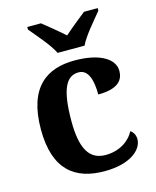

<svg xmlns="http://www.w3.org/2000/svg" viewBox="-116 -845 759 935"><g transform="rotate(-15 263.5 -378.0)"><path d="M222 -606H358C379 -651 436 -715 467 -753V-766H398C370 -744 319 -703 289 -676C259 -703 209 -744 181 -766H112V-753C143 -715 201 -651 222 -606ZM295 10C430 10 489 -50 489 -100C489 -118 481 -136 465 -146C442 -100 389 -65 320 -65C236 -65 201 -132 201 -267C201 -438 238 -488 296 -488C346 -488 361 -428 361 -359C466 -359 490 -401 490 -444C490 -503 421 -549 292 -549C154 -549 47 -482 47 -266C47 -61 148 10 295 10Z"/></g></svg>

Font: Noto Serif Lao
Style: Bold
Weight: 700
Designer: Monotype Design Team
Foundry: Monotype Imaging Inc.
Version: Version 2.003